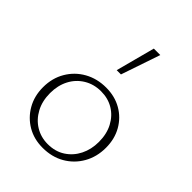

<svg xmlns="http://www.w3.org/2000/svg" viewBox="-207 -815 925 925"><g transform="rotate(45 255.5 -352.5)"><path d="M250 6Q191 6 145 -21Q99 -48 72 -95Q45 -142 45 -202Q45 -264 73.5 -312.5Q102 -361 151 -388.5Q200 -416 262 -416Q321 -416 367 -389.5Q413 -363 439.5 -316.5Q466 -270 466 -210Q466 -148 438 -99Q410 -50 361.5 -22Q313 6 250 6ZM255 -24Q306 -24 343.5 -48.5Q381 -73 401.5 -114Q422 -155 422 -206Q422 -260 400.5 -300.5Q379 -341 342 -363.5Q305 -386 257 -386Q208 -386 169.5 -362.5Q131 -339 110 -298.5Q89 -258 89 -206Q89 -152 111 -111Q133 -70 170.5 -47Q208 -24 255 -24ZM238 -511 291 -711H335L267 -511Z"/></g></svg>

Font: Ysabeau Office ExtraLight
Style: Regular
Weight: 250
Designer: Christian Thalmann (Catharsis Fonts)
Version: Version 2.001;gftools[0.9.30]; featfreeze: tnum,lnum,ss02